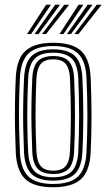

<svg xmlns="http://www.w3.org/2000/svg" viewBox="-20 -790 453 818"><path d="M207 7.8Q124.2 7.8 87.6 -27.1Q51 -62 47.2 -140.5Q45 -192 44 -243.5Q43 -295 43.8 -348.6Q44.5 -402.2 47.2 -459.5Q51.2 -541.2 89.8 -574.5Q128.2 -607.8 207 -607.8Q287.5 -607.8 325 -573.6Q362.5 -539.5 366.2 -459.2Q369.8 -378.2 369.9 -297.9Q370 -217.5 366.2 -140.5Q362 -58.8 323.6 -25.5Q285.2 7.8 207 7.8ZM207 -6.2Q278.2 -6.2 311.6 -37.4Q345 -68.5 348.5 -141.5Q352.2 -214.2 352.4 -292.8Q352.5 -371.2 348.5 -458.5Q345.2 -531.5 311.9 -562.6Q278.5 -593.8 207 -593.8Q135.2 -593.8 101.9 -562.6Q68.5 -531.5 64.8 -458.5Q62 -399 61.2 -345.8Q60.5 -292.5 61.5 -242.5Q62.5 -192.5 64.8 -141.2Q68.2 -69 101.4 -37.6Q134.5 -6.2 207 -6.2ZM207 -20.5Q142.5 -20.5 114 -49.2Q85.5 -78 82.2 -142.5Q80 -195 79 -245.5Q78 -296 78.9 -348.1Q79.8 -400.2 82.5 -457.5Q85.8 -524 115.2 -551.9Q144.8 -579.8 207 -579.8Q269 -579.8 298.5 -552Q328 -524.2 331 -457.8Q333.5 -403 334.4 -351.2Q335.2 -299.5 334.5 -248Q333.8 -196.5 331 -142.5Q327.8 -76.5 298.5 -48.5Q269.2 -20.5 207 -20.5ZM207 -34.8Q261 -34.8 285.8 -60Q310.5 -85.2 313.5 -143.8Q317 -219.5 317.1 -294Q317.2 -368.5 313.5 -456.5Q310.8 -516.8 285 -541.1Q259.2 -565.5 207 -565.5Q151.8 -565.5 127.4 -539.8Q103 -514 100 -456.2Q97.5 -402.5 96.6 -352Q95.8 -301.5 96.5 -250.2Q97.2 -199 100 -143Q103 -84.2 128.1 -59.5Q153.2 -34.8 207 -34.8ZM207 -48.8Q161.8 -48.8 140.9 -70.8Q120 -92.8 117.5 -143.2Q115.2 -198.2 114.2 -248.6Q113.2 -299 114.1 -349.8Q115 -400.5 117.5 -455.8Q120 -508 141.4 -529.6Q162.8 -551.2 207 -551.2Q252 -551.2 272.8 -529.2Q293.5 -507.2 295.8 -455.8Q299.8 -366 299.5 -291.6Q299.2 -217.2 295.8 -144.2Q293.2 -92.8 272.4 -70.8Q251.5 -48.8 207 -48.8ZM207 -62.8Q243 -62.8 259.5 -82Q276 -101.2 278.2 -145Q281.8 -221.2 281.9 -293.1Q282 -365 278.2 -455Q276.2 -498.2 259.9 -517.8Q243.5 -537.2 207 -537.2Q170.2 -537.2 153.9 -517.9Q137.5 -498.5 135.2 -455.2Q132.8 -399.5 131.9 -349.5Q131 -299.5 131.9 -249.6Q132.8 -199.8 135.2 -143.8Q137.5 -101.2 154.1 -82Q170.8 -62.8 207 -62.8ZM95.2 -645 176.5 -769.8H197L112.5 -645ZM127.2 -645 215 -769.8H235.8L144.2 -645ZM159 -645 253.8 -769.8H274.5L176.2 -645ZM233.5 -645 314.8 -769.8H335.2L250.5 -645ZM265.2 -645 353.5 -769.8H374L282.5 -645ZM297.2 -645 392 -769.8H412.8L314.5 -645Z"/></svg>

Font: Big Shoulders Inline Text Thin Medium
Style: Regular
Weight: 500
Version: Version 2.002